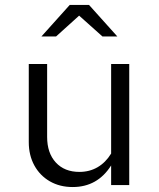

<svg xmlns="http://www.w3.org/2000/svg" viewBox="-20 -746 640 774"><path d="M273 8Q221 8 181 -15Q141 -38 118.5 -79Q96 -120 96 -173V-488H170V-194Q170 -129 205 -91Q240 -53 300 -53Q341 -53 373.5 -72Q406 -91 428 -127V-488H501V0H428V-79Q373 8 273 8ZM147 -599 261 -726H339L453 -599H393L299 -683L206 -599Z"/></svg>

Font: Red Hat Mono VF Light
Style: Regular
Weight: 300
Monospace: yes
Designer: Pentagram, MCKL
Foundry: Pentagram, MCKL
Version: Version 1.023